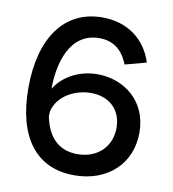

<svg xmlns="http://www.w3.org/2000/svg" viewBox="-81 -781 775 862"><g transform="rotate(10 306.5 -350.0)"><path d="M548 -545C515 -649 430 -710 317 -710C146 -710 44 -572 44 -341C44 -115 142 10 314 10C466 10 570 -87 570 -229C570 -375 459 -455 340 -455C265 -455 189 -422 147 -355C147 -466 182 -616 320 -616C382 -616 426 -584 451 -519ZM157 -229C157 -238 157 -247 158 -255C176 -327 253 -367 326 -367C409 -367 465 -315 465 -232C465 -146 403 -86 312 -86C229 -86 177 -135 157 -229Z"/></g></svg>

Font: Fixel Text Medium
Style: Regular
Weight: 500
Width: 4
Designer: AlfaBravo + MacPaw
Foundry: Kyrylo Tkachov, Marchela Mozhyna, Serhii Makarenko, Maria Weinstein, Zakhar Kryvoshyya
Version: Version 1.211